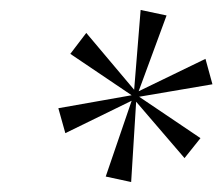

<svg xmlns="http://www.w3.org/2000/svg" viewBox="-20 -782 446 385"><path d="M243 -417 192 -428 244 -580 111 -515 97 -565 244 -591 121 -674 153 -716 249 -602 262 -762 314 -751 258 -599 392 -664 406 -613 259 -588 382 -505 350 -465 253 -578Z"/></svg>

Font: Noto Serif Display ExtraCondensed Light
Style: Italic
Weight: 300
Width: 2
Italic angle: -12°
Designer: Monotype Design Team
Foundry: Monotype Imaging Inc.
Version: Version 2.009